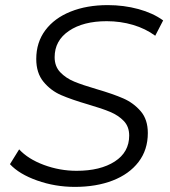

<svg xmlns="http://www.w3.org/2000/svg" viewBox="-20 -726 666 752"><path d="M19 -83 55 -141Q90 -103 152 -80Q214 -57 280 -57Q373 -57 429.5 -93.5Q486 -130 486 -195Q486 -230 465 -252Q444 -274 412 -287.5Q380 -301 325 -317Q260 -336 219.5 -353.5Q179 -371 150.5 -405.5Q122 -440 122 -495Q122 -560 157.5 -607.5Q193 -655 256.5 -680.5Q320 -706 402 -706Q465 -706 522 -690.5Q579 -675 619 -646L588 -586Q550 -614 501 -628.5Q452 -643 398 -643Q306 -643 250 -605Q194 -567 194 -502Q194 -466 216 -443Q238 -420 270.5 -406.5Q303 -393 358 -377Q423 -358 463 -340.5Q503 -323 531 -290.5Q559 -258 559 -205Q559 -139 522.5 -91.5Q486 -44 421.5 -19Q357 6 273 6Q196 6 125.5 -19Q55 -44 19 -83Z"/></svg>

Font: Montserrat Alternates
Style: Italic
Weight: 400
Italic angle: -11.3°
Designer: Julieta Ulanovsky
Foundry: Julieta Ulanovsky
Version: Version 7.200